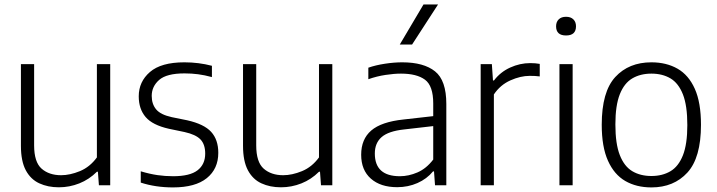

<svg xmlns="http://www.w3.org/2000/svg" viewBox="-20 -828 3202 858"><path d="M243 9Q194 9 155.5 -8.8Q117 -26.5 95.2 -67.2Q73.5 -108 73.5 -176.5V-541.5H132.5V-178.5Q132.5 -103.5 166 -74.2Q199.5 -45 253 -45Q292.5 -45 337 -63.2Q381.5 -81.5 413 -124.5V-541.5H472.5V0H422L417.5 -60.5H413Q378.5 -26 334.5 -8.5Q290.5 9 243 9Z M753 9.5Q675 9.5 609 -12V-62.5Q649 -50.5 683.5 -45.5Q718 -40.5 753.5 -40.5Q828.5 -40.5 862.8 -67Q897 -93.5 897 -141.5Q897 -183 875.8 -205Q854.5 -227 804.5 -238L735 -252.5Q661.5 -269 630.8 -305Q600 -341 600 -397.5Q600 -463 650 -506.2Q700 -549.5 804 -549.5Q868 -549.5 927 -534V-483.5Q894 -492.5 865.2 -496.2Q836.5 -500 804.5 -500Q724.5 -500 691.2 -470.8Q658 -441.5 658 -399.5Q658 -363 677.8 -339.2Q697.5 -315.5 747.5 -304.5L816.5 -290.5Q892 -273.5 923.8 -238.5Q955.5 -203.5 955.5 -145Q955.5 -73.5 904.2 -32Q853 9.5 753 9.5Z M1235.5 9Q1186.5 9 1148 -8.8Q1109.5 -26.5 1087.8 -67.2Q1066 -108 1066 -176.5V-541.5H1125V-178.5Q1125 -103.5 1158.5 -74.2Q1192 -45 1245.5 -45Q1285 -45 1329.5 -63.2Q1374 -81.5 1405.5 -124.5V-541.5H1465V0H1414.5L1410 -60.5H1405.5Q1371 -26 1327 -8.5Q1283 9 1235.5 9Z M1755 8.5Q1680.5 8.5 1637.2 -29.8Q1594 -68 1594 -136.5Q1594 -206 1639 -244.8Q1684 -283.5 1783 -294L1916 -309V-365.5Q1916 -444.5 1879.2 -471.8Q1842.5 -499 1772 -499Q1741 -499 1702.8 -493.2Q1664.5 -487.5 1626 -474V-525.5Q1659 -537 1700 -543.2Q1741 -549.5 1777.5 -549.5Q1873.5 -549.5 1924 -509.2Q1974.5 -469 1974.5 -363.5V0H1924L1919.5 -62H1915Q1887.5 -28.5 1845.5 -10Q1803.5 8.5 1755 8.5ZM1655 -142Q1655 -40.5 1767 -40.5Q1806 -40.5 1845.5 -57.5Q1885 -74.5 1916 -115V-264.5L1785.5 -249.5Q1716 -242 1685.5 -215.5Q1655 -189 1655 -142ZM1766.5 -629 1872.5 -808H1937.5L1821.5 -629Z M2128 0V-541.5H2178L2183 -468.5H2187.5Q2216.5 -506.5 2260 -526.2Q2303.5 -546 2349.5 -546Q2372.5 -546 2392 -542.5V-486.5Q2381 -488 2370.2 -488.5Q2359.5 -489 2347 -489Q2306 -489 2260.8 -468.8Q2215.5 -448.5 2187 -406V0Z M2480 0V-541.5H2539V0ZM2509.5 -669.5Q2465 -669.5 2465 -710.5Q2465 -730 2476.8 -741.5Q2488.5 -753 2509.5 -753Q2530.5 -753 2542.2 -741.5Q2554 -730 2554 -710.5Q2554 -669.5 2509.5 -669.5Z M2891 9.5Q2824 9.5 2774.2 -19.2Q2724.5 -48 2696.8 -109.8Q2669 -171.5 2669 -270.5Q2669 -418 2729.5 -483.8Q2790 -549.5 2891 -549.5Q2958 -549.5 3007.8 -521Q3057.5 -492.5 3085 -431Q3112.5 -369.5 3112.5 -270.5Q3112.5 -123 3051.8 -56.8Q2991 9.5 2891 9.5ZM2891 -41.5Q2940 -41.5 2976 -62.8Q3012 -84 3031.8 -134Q3051.5 -184 3051.5 -269Q3051.5 -356 3031.8 -406.2Q3012 -456.5 2976 -477.8Q2940 -499 2891 -499Q2842 -499 2805.8 -477.8Q2769.5 -456.5 2749.8 -406.8Q2730 -357 2730 -272Q2730 -185 2749.8 -134.8Q2769.5 -84.5 2805.5 -63Q2841.5 -41.5 2891 -41.5Z"/></svg>

Font: Encode Sans Lt
Style: Regular
Weight: 300
Designer: Multiple Designers
Foundry: Impallari Type
Version: Version 3.002; ttfautohint (v1.8.3) -l 8 -r 50 -G 200 -x 14 